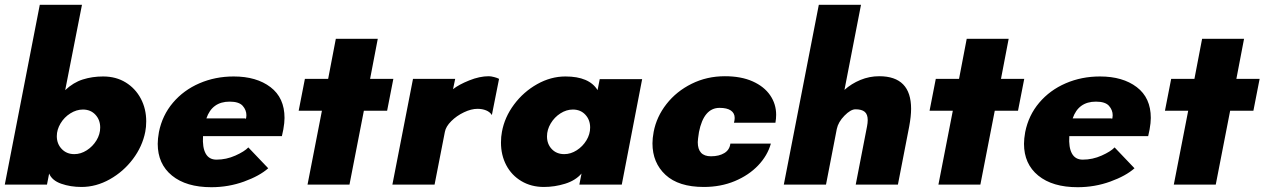

<svg xmlns="http://www.w3.org/2000/svg" viewBox="-29 -770 5280 801"><path d="M176 -46 167 0H-9L137 -750H313L243 -394Q277 -426 316.5 -438.5Q356 -451 401 -451Q455 -451 495.5 -426Q536 -401 558.5 -358.5Q581 -316 581 -264Q581 -240 577 -220Q565 -159 525.5 -106.5Q486 -54 429 -22Q372 10 311 10Q265 10 226.5 -3.5Q188 -17 176 -46ZM281 -127Q308 -127 333 -143Q358 -159 373.5 -184.5Q389 -210 389 -238Q389 -270 369 -291.5Q349 -313 317 -313Q290 -313 264.5 -297Q239 -281 223.5 -255Q208 -229 208 -202Q208 -170 228.5 -148.5Q249 -127 281 -127Z M629 -170Q629 -191 634 -219Q648 -289 692.5 -341.5Q737 -394 803 -422.5Q869 -451 946 -451Q1041 -451 1099.5 -406.5Q1158 -362 1158 -278Q1158 -258 1153 -230L1147 -202H818Q815 -155 829 -129.5Q843 -104 874 -104Q915 -104 953 -121Q991 -138 1007 -155L1090 -68Q1054 -36 989 -12.5Q924 11 853 11Q748 11 688.5 -37.5Q629 -86 629 -170ZM995 -276Q995 -273 996 -273Q997 -274 998 -278.5Q999 -283 999 -289Q999 -311 983.5 -328.5Q968 -346 929 -346Q856 -346 832 -276Z M1314 -308H1217L1243 -441H1340L1372 -608H1547L1515 -441H1612L1586 -308H1489L1429 0H1254Z M1694 -441H1870L1861 -398Q1885 -417 1928.5 -434.5Q1972 -452 2010 -452Q2019 -452 2032.5 -448.5Q2046 -445 2053 -441L2023 -290Q2015 -303 1999 -309.5Q1983 -316 1963 -316Q1937 -316 1906.5 -301.5Q1876 -287 1853.5 -264.5Q1831 -242 1827 -220L1784 0H1608Z M2061 -175Q2061 -200 2065 -220Q2076 -281 2115.5 -334Q2155 -387 2212 -419Q2269 -451 2330 -451Q2429 -451 2464 -394L2473 -440H2650L2565 0H2388L2397 -46Q2372 -17 2328.5 -3.5Q2285 10 2240 10Q2187 10 2146 -14.5Q2105 -39 2083 -81Q2061 -123 2061 -175ZM2325 -127Q2352 -127 2377 -143Q2402 -159 2417.5 -184.5Q2433 -210 2433 -238Q2433 -270 2413 -291.5Q2393 -313 2361 -313Q2334 -313 2309 -297Q2284 -281 2268.5 -255Q2253 -229 2253 -201Q2253 -169 2273 -148Q2293 -127 2325 -127Z M2693 -172Q2693 -193 2698 -220Q2710 -283 2751.5 -336Q2793 -389 2856.5 -420.5Q2920 -452 2995 -452Q3063 -452 3111 -430.5Q3159 -409 3184 -372.5Q3209 -336 3209 -291Q3209 -275 3206 -258H3033Q3036 -269 3036 -278Q3036 -298 3020 -309Q3004 -320 2973 -320Q2907 -320 2887 -219Q2882 -187 2882 -177Q2882 -118 2937 -118Q2971 -118 2993 -131.5Q3015 -145 3018 -171H3187Q3173 -121 3134 -80Q3095 -39 3036.5 -14.5Q2978 10 2907 10Q2802 10 2747.5 -40.5Q2693 -91 2693 -172Z M3387 -750H3563L3494 -395Q3523 -421 3560.5 -436.5Q3598 -452 3639 -452Q3772 -452 3772 -316Q3772 -285 3764 -242L3717 0H3541L3588 -242Q3591 -257 3591 -269Q3591 -293 3578.5 -303.5Q3566 -314 3540 -314Q3520 -314 3494 -287.5Q3468 -261 3462 -232L3417 0H3241Z M3946 -308H3849L3875 -441H3972L4004 -608H4179L4147 -441H4244L4218 -308H4121L4061 0H3886Z M4243 -170Q4243 -191 4248 -219Q4262 -289 4306.5 -341.5Q4351 -394 4417 -422.5Q4483 -451 4560 -451Q4655 -451 4713.5 -406.5Q4772 -362 4772 -278Q4772 -258 4767 -230L4761 -202H4432Q4429 -155 4443 -129.5Q4457 -104 4488 -104Q4529 -104 4567 -121Q4605 -138 4621 -155L4704 -68Q4668 -36 4603 -12.5Q4538 11 4467 11Q4362 11 4302.5 -37.5Q4243 -86 4243 -170ZM4609 -276Q4609 -273 4610 -273Q4611 -274 4612 -278.5Q4613 -283 4613 -289Q4613 -311 4597.5 -328.5Q4582 -346 4543 -346Q4470 -346 4446 -276Z M4928 -308H4831L4857 -441H4954L4986 -608H5161L5129 -441H5226L5200 -308H5103L5043 0H4868Z"/></svg>

Font: Teachers ExtraBold
Style: Italic
Weight: 800
Designer: Alfredo Marco Pradil & Chank Diesel
Version: Version 0.009